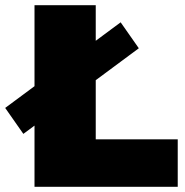

<svg xmlns="http://www.w3.org/2000/svg" viewBox="-56 -720 713 740"><path d="M77 0V-700H313V-183H629V0ZM34 -204 -36 -304 409 -634 479 -534Z"/></svg>

Font: Montserrat-Alt1 Black
Style: Regular
Weight: 900
Designer: Differentunic
Foundry: Differentunic
Version: Version 7.222